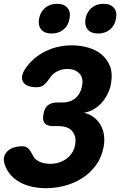

<svg xmlns="http://www.w3.org/2000/svg" viewBox="-32 -978 652 1008"><path d="M100 -616Q120 -646 146.5 -669Q173 -692 205 -708Q237 -724 272.5 -732Q308 -740 345 -740Q390 -740 431.5 -728Q473 -716 502.5 -691Q532 -666 546 -629Q560 -592 551 -541Q547 -514 534.5 -488Q522 -462 504 -441Q486 -420 462 -405.5Q438 -391 409 -386Q439 -379 461 -362Q483 -345 496.5 -321Q510 -297 514 -268Q518 -239 512 -207Q502 -152 472 -111Q442 -70 400 -43Q358 -16 308.5 -3Q259 10 209 10Q172 10 137 2.5Q102 -5 73.5 -20.5Q45 -36 24 -59.5Q3 -83 -7 -114Q-21 -155 5.5 -182.5Q32 -210 86 -210Q103 -210 115 -199.5Q127 -189 140 -163Q145 -151 154.5 -142.5Q164 -134 176.5 -128.5Q189 -123 203 -120.5Q217 -118 232 -118Q255 -118 276.5 -124.5Q298 -131 315.5 -143.5Q333 -156 345.5 -174.5Q358 -193 362 -217Q367 -244 361.5 -262.5Q356 -281 344 -293Q332 -305 314 -310.5Q296 -316 275 -316H247Q215 -316 202.5 -331Q190 -346 196 -378Q201 -410 219 -425Q237 -440 269 -440H297Q315 -440 331.5 -445Q348 -450 361.5 -460.5Q375 -471 385 -488Q395 -505 399 -529Q407 -570 384 -593Q361 -616 322 -616Q293 -616 268.5 -603.5Q244 -591 229 -568Q210 -540 195.5 -530Q181 -520 161 -520Q107 -520 90 -547Q73 -574 100 -616ZM483 -802Q446 -802 428.5 -823Q411 -844 417 -880Q424 -916 449 -937Q474 -958 511 -958Q548 -958 566 -937Q584 -916 577 -880Q571 -844 545.5 -823Q520 -802 483 -802ZM239 -802Q202 -802 184.5 -823Q167 -844 173 -880Q180 -916 205 -937Q230 -958 267 -958Q304 -958 322 -937Q340 -916 333 -880Q327 -844 301.5 -823Q276 -802 239 -802Z"/></svg>

Font: Maple Mono NL ExtraBold
Style: Italic
Weight: 800
Italic angle: -10°
Monospace: yes
Designer: subframe7536
Version: Version 7.000